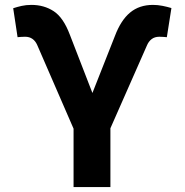

<svg xmlns="http://www.w3.org/2000/svg" viewBox="-20 -757 747 777"><path d="M277.7 0V-236.2L130.7 -574.6Q123.6 -590.9 111.3 -599.6Q99.1 -608.3 81.3 -608.3Q74.2 -608.3 63.6 -607.6Q52.9 -606.9 51.1 -606.5L33.4 -723.7Q49.4 -729 67.5 -733.1Q85.6 -737.2 107.2 -737.2Q158.4 -737.2 197.4 -711.6Q236.5 -686.1 262.8 -616.1L354 -380.7L445 -611.2Q469.1 -675.1 506.4 -706.1Q543.7 -737.2 599.1 -737.2Q618.3 -737.2 637.8 -733.3Q657.3 -729.4 673.7 -724.4L655.2 -606.5Q652.7 -606.9 642.2 -607.6Q631.7 -608.3 625 -608.3Q606.2 -608.3 593.9 -598.9Q581.7 -589.5 575.3 -574.6L426.8 -237.9V0Z"/></svg>

Font: InterMG
Style: Bold
Weight: 700
Designer: Rasmus Andersson
Foundry: rsms
Version: Version 3.019;December 26, 2023;FontCreator 15.0.0.2955 64-b